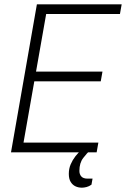

<svg xmlns="http://www.w3.org/2000/svg" viewBox="-20 -706 584 890"><path d="M31 0 151 -686H544L536 -641H194L147 -374H455L447 -329H139L89 -45H436L428 0ZM360 164Q343 164 329.5 157.5Q316 151 307.5 137Q299 123 299 100Q299 76 307.5 56Q316 36 329.5 18.5Q343 1 359 -12H397L396 -8Q384 3 366 26Q348 49 348 86Q348 102 357 112Q366 122 386 122H409L404 150Q393 158 381 161Q369 164 360 164Z"/></svg>

Font: Archivo Condensed Thin
Style: Italic
Weight: 250
Width: 3
Italic angle: -10°
Designer: Hector Gatti
Foundry: Omnibus-Type
Version: Version 2.001